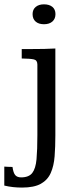

<svg xmlns="http://www.w3.org/2000/svg" viewBox="-68 -662 354 881"><path d="M133.8 -550.8Q109.4 -550.8 95.5 -563Q81.5 -575.2 81.5 -597.2Q81.5 -618.2 95.7 -630.1Q109.9 -642.1 133.8 -642.1Q158.2 -642.1 172.4 -630.4Q186.5 -618.7 186.5 -597.2Q186.5 -575.7 172.4 -563.2Q158.2 -550.8 133.8 -550.8ZM33.2 198.7Q12.2 198.7 -8.1 196.5Q-28.3 194.3 -48.3 189.5V102.5Q-39.6 103 -29.8 103.5Q-20 104 -10.7 104Q-6.8 131.8 2.2 141.8Q11.2 151.9 28.8 151.9Q64.5 151.9 80.1 131.6Q95.7 111.3 99.6 68.6Q103.5 25.9 103.5 -42V-365.7Q103.5 -385.7 87.4 -389.4Q71.3 -393.1 31.7 -393.6Q31.7 -404.8 31.7 -415.5Q31.7 -426.3 31.7 -437Q44.9 -437 57.4 -437Q69.8 -437 82 -437Q109.4 -437 135 -437.5Q160.6 -438 186 -439.5V-41Q186 11.2 182.6 55.2Q179.2 99.1 165 131.3Q150.9 163.6 119.6 181.2Q88.4 198.7 33.2 198.7Z"/></svg>

Font: Kameron
Style: Regular
Weight: 400
Designer: Vernon Adams
Foundry: Vernon Adams
Version: Version 1.100